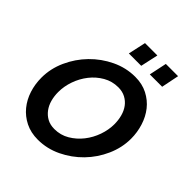

<svg xmlns="http://www.w3.org/2000/svg" viewBox="-245 -1062 1219 1219"><g transform="rotate(45 364.5 -452.5)"><path d="M321 -791 347 -910H458L432 -791ZM509 -791 534 -910H644L620 -791ZM299 5Q236 5 187 -19.5Q138 -44 104.5 -85Q71 -126 54 -179Q37 -232 37 -290Q37 -371 71.5 -447.5Q106 -524 164 -583.5Q222 -643 297.5 -679Q373 -715 455 -715Q518 -715 566.5 -690Q615 -665 647.5 -624Q680 -583 697 -529Q714 -475 714 -418Q714 -338 680 -261.5Q646 -185 588.5 -126Q531 -67 456 -31Q381 5 299 5ZM326 -117Q381 -117 426.5 -144Q472 -171 505 -213Q538 -255 556 -306.5Q574 -358 574 -408Q574 -445 565 -478.5Q556 -512 537.5 -537Q519 -562 491 -577Q463 -592 426 -592Q371 -592 325 -565.5Q279 -539 246 -497Q213 -455 195 -403.5Q177 -352 177 -301Q177 -264 186 -231Q195 -198 214 -172.5Q233 -147 260.5 -132Q288 -117 326 -117Z"/></g></svg>

Font: PTCRaleway
Style: Bold Italic
Weight: 700
Italic angle: -12°
Designer: Matt McInerney, Pablo Impallari, Rodrigo Fuenzalida
Foundry: Matt McInerney, Pablo Impallari, Rodrigo Fuenzalida
Version: Version 3.000g; ttfautohint (v1.5) -l 8 -r 28 -G 28 -x 14 -D